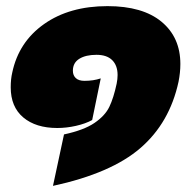

<svg xmlns="http://www.w3.org/2000/svg" viewBox="-20 -515 620 627"><path d="M189 -76Q254 -90 288.5 -113.5Q323 -137 337 -166Q351 -195 361 -242Q364 -257 364 -270Q364 -301 346.5 -318.5Q329 -336 295 -336Q260 -336 239 -323Q218 -310 218 -284Q218 -269 227.5 -260Q237 -251 256 -251Q285 -251 309 -259L281 -123Q259 -111 228 -104Q197 -97 167 -97Q97 -97 56 -131.5Q15 -166 15 -230Q15 -257 20 -278Q41 -378 124 -436.5Q207 -495 331 -495Q446 -495 507.5 -444Q569 -393 569 -306Q569 -278 563 -248Q534 -114 438.5 -31.5Q343 51 153 92Z"/></svg>

Font: Prompt Black
Style: Italic
Weight: 900
Italic angle: -12°
Designer: Katatrad Team
Foundry: CadsonDemak
Version: Version 1.001